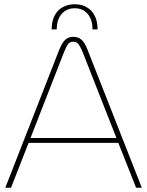

<svg xmlns="http://www.w3.org/2000/svg" viewBox="-20 -887 695 907"><path d="M333 -867Q365 -867 389.5 -853Q414 -839 427.5 -812.5Q441 -786 441 -748H417Q417 -795 394 -821.5Q371 -848 333 -848Q295 -848 271.5 -821.5Q248 -795 248 -748H224Q224 -786 237.5 -812.5Q251 -839 276 -853Q301 -867 333 -867ZM5 0 259 -650Q273 -685 288 -699Q303 -713 326 -713Q350 -713 365.5 -699Q381 -685 394 -651L650 0H623L539 -212H115L32 0ZM124 -235H530L370 -642Q361 -664 352 -677Q343 -690 326 -690Q309 -690 300.5 -677.5Q292 -665 283 -642Z"/></svg>

Font: MuseoModerno Thin Thin
Style: Regular
Weight: 250
Version: Version 1.003